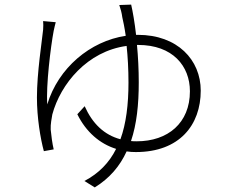

<svg xmlns="http://www.w3.org/2000/svg" viewBox="-20 -768 996 837"><path d="M582 -572.1C733 -572.1 807.9 -480.1 807.9 -370C807.9 -231.9 712 -152 576 -152C567.1 -152 559.3 -152 551.1 -153.1C576 -226.9 584.9 -312.1 584.9 -409.1C584.9 -465.2 582 -521 577.1 -572.1ZM573.2 -616.1C567.1 -670.1 558.9 -717 551.8 -747.9L500 -746.1C505 -732.2 511 -710.9 513.1 -692.8C517 -675.8 523.1 -647.7 528.1 -611.9C373.2 -588.8 234 -471.9 186.1 -312.9C180 -393.8 201 -565 214.1 -633.9C217 -648.8 220.9 -662.3 223 -671.2L168 -676.1C169 -664.1 169 -653.8 168 -638.8C163 -588.8 141 -451 141 -343C141 -255 156.2 -164.1 171.2 -109L214.1 -116.8C208.1 -141 203.1 -180 201 -203.1C199.9 -227.3 205.3 -252.1 208.1 -269.2C244 -402.3 360.8 -544.7 532 -567.8C536.9 -521 540.1 -467 540.1 -408C540.1 -312.9 529.8 -228.7 505 -160.9C433.9 -180 383.2 -229 349.1 -305L317.1 -269.9C355.1 -192.8 415.1 -141 486.2 -119C456.3 -58.9 410.9 -12.1 348 21L393.1 49C458.1 8.9 502.8 -44 532 -108C545.8 -105.8 558.2 -105.1 572.1 -105.1C763.1 -105.1 855.1 -223.7 855.1 -372.9C855.1 -506.7 753.9 -616.1 581 -616.1Z"/></svg>

Font: Karasuma Gothic
Style: Light
Weight: 300
Designer: Rasmus Andersson / Ryoko Nishizuka
Foundry: rsms
Version: Version 1.00